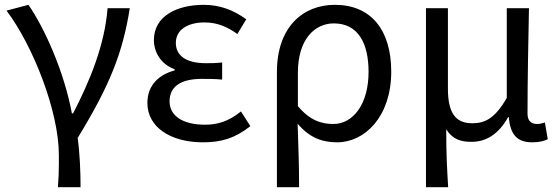

<svg xmlns="http://www.w3.org/2000/svg" viewBox="-20 -577 2322 796"><path d="M220 199H314C314 135 311 60 302 -5C436 -224 489 -359 518 -543H426C414 -391 354 -244 283 -107H278C246 -280 165 -460 98 -557L7 -533C116 -389 224 -116 224 65V105C224 138 223 163 220 199Z M821 13C897 13 953 -3 1018 -54L979 -115C928 -74 883 -60 830 -60C737 -60 683 -97 683 -157C683 -217 728 -250 817 -250C844 -250 870 -250 901 -247V-318C874 -315 855 -315 834 -315C746 -315 709 -350 709 -399C709 -455 760 -484 828 -484C879 -484 921 -467 964 -436L1001 -497C950 -534 893 -557 825 -557C713 -557 618 -510 618 -411C618 -360 648 -310 704 -290V-285C643 -269 591 -227 591 -150C591 -50 687 13 821 13Z M1128 -278V199H1220C1220 102 1217 34 1214 -64C1265 -4 1318 13 1378 13C1492 13 1602 -93 1602 -280C1602 -452 1519 -557 1368 -557C1236 -557 1128 -465 1128 -278ZM1362 -63C1315 -63 1266 -76 1215 -137V-276C1215 -413 1284 -480 1364 -480C1464 -480 1508 -399 1508 -279C1508 -144 1443 -63 1362 -63Z M1837 -543H1746V199H1838C1833 114 1830 66 1830 -41C1857 2 1892 11 1935 11C1995 11 2047 -20 2087 -92H2089C2096 -19 2123 13 2187 13C2216 13 2235 8 2251 0L2239 -69C2226 -65 2216 -63 2207 -63C2183 -63 2167 -75 2167 -106C2167 -239 2170 -394 2173 -543H2081V-171C2030 -82 1987 -66 1937 -66C1865 -66 1837 -114 1837 -210Z"/></svg>

Font: Spoqa Han Sans Neo
Style: Regular
Weight: 400
Designer: [Spoqa Han Sans Neo] Dong-huui Kim ___ Younghwa Kang ___ Yujin Lee ___ [Noto Sans] Ryoko NISHIZUKA ____ (kana & ideograp
Foundry: Spoqa (http://www.spoqa-han-sans.com)
Version: Version 1.100;hotconv 1.0.109;makeotfexe 2.5.65596